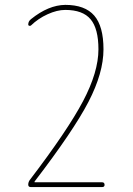

<svg xmlns="http://www.w3.org/2000/svg" viewBox="-20 -760 540 780"><path d="M100.6 -28.3Q254.9 -230.5 317.4 -349.1Q379.9 -467.8 379.9 -559.6Q379.9 -643.6 348.1 -681.6Q316.4 -719.7 245.1 -719.7Q211.9 -719.7 173.3 -702.1Q134.8 -684.6 105.5 -656.2Q102.5 -654.3 98.6 -655.3Q94.7 -656.2 94.7 -660.2Q94.7 -673.8 106.4 -682.6Q176.8 -739.3 245.1 -740.2Q325.2 -740.2 362.8 -696.8Q400.4 -653.3 400.4 -559.6Q400.4 -463.9 339.4 -346.2Q278.3 -228.5 121.1 -23.4Q121.1 -22.5 120.6 -22.5Q120.1 -22.5 120.1 -21Q120.1 -19.5 121.1 -19.5H394.5Q404.3 -19.5 404.8 -9.8Q405.3 0 394.5 0H105.5Q94.7 0 94.7 -9.8Q94.7 -19.5 100.6 -28.3Z"/></svg>

Font: Rounded-X Mgen+ 1m thin
Style: Regular
Weight: 100
Designer: [Source Han Sans]
Ryoko NISHIZUKA  (kana & ideographs); Paul D. Hunt (Latin, Greek & Cyrillic); Wenlong ZHANG  (bopomofo
Version: Version 1.059.20150602